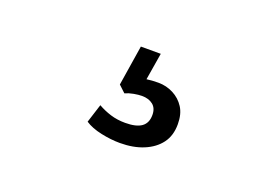

<svg xmlns="http://www.w3.org/2000/svg" viewBox="-48 -125 595 426"><g transform="rotate(20 250.0 88.5)"><path d="M255 197Q234 197 210.5 192Q187 187 172 177L186 133Q200 141 216 146Q232 151 251 151Q277 151 289.5 142Q302 133 302 114Q302 98 292 90Q282 82 266 82Q258 82 247 84Q236 86 227 90L211 75L226 -20H273L260 59L239 50Q247 46 261 44Q275 42 290 42Q309 42 325.5 50.5Q342 59 352 74.5Q362 90 362 114Q362 141 348.5 159Q335 177 311 187Q287 197 255 197Z"/></g></svg>

Font: Nunito Sans 7pt Condensed
Style: Regular
Weight: 400
Width: 3
Designer: Vernon Adams
Foundry: Vernon Adams
Version: Version 3.101;gftools[0.9.27]